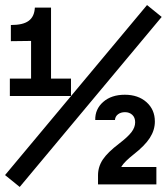

<svg xmlns="http://www.w3.org/2000/svg" viewBox="-30 -730 660 760"><path d="M9 -350H251V-419H172V-700H108Q107 -682 101 -669Q95 -656 83.5 -647.5Q72 -639 54.5 -635Q37 -631 13 -631V-567L93 -568V-419H9ZM-10 -37 48 10 610 -663 552 -710ZM358 0H589V-69H396L440 -32Q440 -54 452 -72.5Q464 -91 498 -118Q543 -153 563 -184Q583 -215 583 -249Q583 -296 550 -325.5Q517 -355 464 -355Q411 -355 378.5 -326.5Q346 -298 347 -255H425Q426 -269 437 -277.5Q448 -286 465 -286Q482 -286 493.5 -275.5Q505 -265 505 -246Q505 -226 490.5 -207Q476 -188 442 -162Q396 -127 377 -98.5Q358 -70 358 -36Z"/></svg>

Font: CommitMonoV143 ExtLt
Style: Regular
Weight: 200
Monospace: yes
Designer: Eigil Nikolajsen
Foundry: Eigil Nikolajsen
Version: Version 1.143